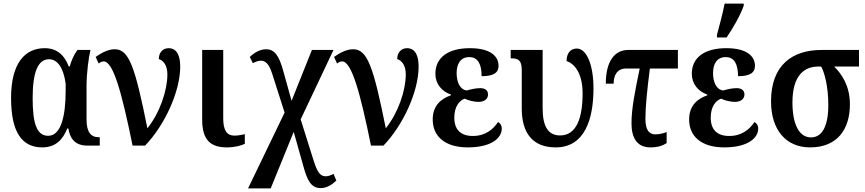

<svg xmlns="http://www.w3.org/2000/svg" viewBox="-20 -816 4847 1076"><path d="M217 10C290 10 332 -32 357 -96H363C372 -43 397 0 470 0H539V-47H533C487 -47 465 -79 465 -146V-336C465 -404 477 -497 487 -536H414C393 -508 380 -476 371 -444H365C343 -503 302 -546 231 -546C118 -546 42 -460 42 -267C42 -75 103 10 217 10ZM250 -55C186 -55 163 -123 163 -266C163 -408 191 -484 255 -484C299 -484 335 -442 348 -347V-309C348 -168 323 -55 250 -55Z M723 0H793C903 -114 990 -303 990 -443C990 -497 975 -546 925 -546C892 -546 870 -521 870 -485C895 -477 918 -451 918 -399C918 -310 876 -184 806 -97C736 -447 702 -540 623 -540C583 -540 545 -517 516 -497L533 -460C541 -467 552 -472 561 -472C615 -472 663 -295 723 0Z M1252 10C1296 10 1335 -1 1352 -10V-64C1334 -60 1314 -56 1293 -56C1252 -56 1231 -85 1231 -152V-536H1113V-145C1113 -30 1161 10 1252 10Z M1370 240H1497L1626 -77L1680 115C1702 195 1723 238 1777 238C1813 238 1840 219 1865 196L1849 158C1838 165 1821 172 1805 172C1771 172 1756 141 1737 82L1665 -147L1849 -536H1728L1614 -251L1567 -420C1544 -503 1519 -540 1471 -540C1437 -540 1404 -520 1380 -497L1397 -462C1408 -468 1427 -476 1442 -476C1477 -476 1494 -442 1511 -385L1575 -185Z M2059 0H2129C2239 -114 2326 -303 2326 -443C2326 -497 2311 -546 2261 -546C2228 -546 2206 -521 2206 -485C2231 -477 2254 -451 2254 -399C2254 -310 2212 -184 2142 -97C2072 -447 2038 -540 1959 -540C1919 -540 1881 -517 1852 -497L1869 -460C1877 -467 1888 -472 1897 -472C1951 -472 1999 -295 2059 0Z M2602 10C2736 10 2792 -44 2792 -95C2792 -114 2782 -127 2771 -132C2745 -93 2702 -54 2630 -54C2563 -54 2526 -88 2526 -157C2526 -217 2553 -252 2584 -263C2604 -253 2638 -245 2661 -245C2694 -245 2715 -261 2715 -287C2715 -311 2696 -322 2672 -322C2644 -322 2617 -315 2596 -309C2559 -313 2539 -354 2539 -406C2539 -457 2560 -496 2610 -496C2658 -496 2679 -457 2679 -389C2750 -389 2774 -411 2774 -447C2774 -497 2734 -546 2613 -546C2492 -546 2420 -494 2420 -403C2420 -346 2455 -304 2507 -286V-282C2453 -263 2405 -226 2405 -146C2405 -55 2470 10 2602 10Z M3094 10C3257 10 3306 -148 3306 -321C3306 -447 3270 -544 3212 -544C3175 -544 3155 -514 3155 -474C3194 -462 3245 -412 3245 -293C3245 -155 3211 -57 3119 -57C3054 -57 3021 -104 3021 -209V-536H2842V-489H2845C2884 -489 2904 -479 2904 -423V-207C2904 -72 2964 10 3094 10Z M3625 10C3666 10 3695 0 3716 -14V-76C3698 -69 3677 -63 3652 -63C3620 -63 3597 -85 3597 -149C3597 -216 3606 -307 3622 -432H3779V-536H3500C3429 -536 3375 -479 3375 -347H3419C3419 -394 3438 -432 3489 -432H3565C3538 -302 3519 -207 3519 -125C3519 -42 3551 10 3625 10Z M3998 -606H4052C4087 -657 4128 -728 4148 -784V-796H4041C4030 -739 4012 -673 3998 -621ZM4039 10C4173 10 4229 -44 4229 -95C4229 -114 4219 -127 4208 -132C4182 -93 4139 -54 4067 -54C4000 -54 3963 -88 3963 -157C3963 -217 3990 -252 4021 -263C4041 -253 4075 -245 4098 -245C4131 -245 4152 -261 4152 -287C4152 -311 4133 -322 4109 -322C4081 -322 4054 -315 4033 -309C3996 -313 3976 -354 3976 -406C3976 -457 3997 -496 4047 -496C4095 -496 4116 -457 4116 -389C4187 -389 4211 -411 4211 -447C4211 -497 4171 -546 4050 -546C3929 -546 3857 -494 3857 -403C3857 -346 3892 -304 3944 -286V-282C3890 -263 3842 -226 3842 -146C3842 -55 3907 10 4039 10Z M4520 10C4672 10 4743 -91 4743 -231C4743 -335 4698 -400 4655 -443H4794V-536H4584C4422 -536 4301 -453 4301 -248C4301 -89 4384 10 4520 10ZM4525 -46C4457 -46 4421 -122 4421 -242C4421 -394 4488 -443 4565 -443H4582C4600 -411 4622 -333 4622 -228C4622 -108 4587 -46 4525 -46Z"/></svg>

Font: Noto Serif Condensed Semi
Style: Regular
Weight: 600
Width: 3
Designer: Monotype Design Team
Foundry: Monotype Imaging Inc.
Version: Version 1.002